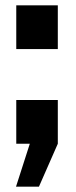

<svg xmlns="http://www.w3.org/2000/svg" viewBox="-20 -539 285 720"><path d="M41 -519H196.8V-355H41ZM41 -164.1H196.8V0L126 161.1H40L91.8 0H41Z"/></svg>

Font: AlfaSlabOne-Regular
Style: Regular
Weight: 400
Designer: JM Sole
Foundry: JM Sole
Version: Version 1.001